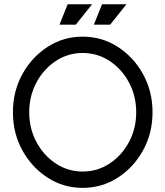

<svg xmlns="http://www.w3.org/2000/svg" viewBox="-20 -884 787 914"><path d="M373.5 -67.4Q443.8 -67.4 501.7 -105.5Q559.6 -143.6 594 -207.8Q628.4 -272 628.4 -349.6Q628.4 -427.2 594 -491.5Q559.6 -555.7 501.7 -593.8Q443.8 -631.8 373.5 -631.8Q303.7 -631.8 245.8 -593.8Q188 -555.7 153.6 -491.5Q119.1 -427.2 119.1 -349.6Q119.1 -272 153.6 -207.8Q188 -143.6 245.8 -105.5Q303.7 -67.4 373.5 -67.4ZM373.5 10.3Q281.7 10.3 206.5 -38.3Q131.3 -86.9 86.4 -168.5Q41.5 -250 41.5 -349.6Q41.5 -449.2 86.4 -530.8Q131.3 -612.3 206.5 -660.9Q281.7 -709.5 373.5 -709.5Q465.3 -709.5 540.8 -660.9Q616.2 -612.3 661.1 -530.8Q706.1 -449.2 706.1 -349.6Q706.1 -250 661.1 -168.5Q616.2 -86.9 540.8 -38.3Q465.3 10.3 373.5 10.3ZM340.8 -766.6H263.2L302.2 -863.8H418.5ZM504.4 -766.6H426.8L465.8 -863.8H582Z"/></svg>

Font: Turpis
Style: Regular
Weight: 400
Designer: GGBotNet
Foundry: f0n7
Version: 1.00